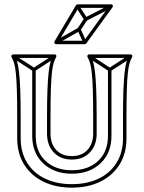

<svg xmlns="http://www.w3.org/2000/svg" viewBox="-20 -838 660 882"><path d="M492 -518H476V-214Q476 -214 476 -214Q476 -214 476 -214Q476 -141 430.5 -98.5Q385 -56 310 -56Q310 -56 310 -56Q310 -56 310 -56Q235 -56 189.5 -98.5Q144 -141 144 -214Q144 -214 144 -214Q144 -214 144 -214V-518H128V-214Q128 -214 128 -214Q128 -214 128 -214Q128 -135 178.5 -87.5Q229 -40 310 -40Q310 -40 310 -40Q310 -40 310 -40Q391 -40 441.5 -87.5Q492 -135 492 -214Q492 -214 492 -214Q492 -214 492 -214ZM44 -587 36 -573 132 -511Q134 -510 136.5 -510Q139 -510 140 -511L235 -573L227 -587L132 -525Q130 -524 136 -524Q142 -524 140 -525ZM393 -587 385 -573 480 -511Q482 -510 484.5 -510Q487 -510 488 -511L584 -573L576 -587L480 -525Q478 -524 484 -524Q490 -524 488 -525ZM310 8Q241 8 188 -17Q135 -42 105 -89.5Q75 -137 75 -203V-299Q75 -377 73 -426.5Q71 -476 67.5 -506Q64 -536 59 -553.5Q54 -571 47 -584L40 -572H231L224 -584Q217 -571 212 -553.5Q207 -536 203.5 -506Q200 -476 198 -426.5Q196 -377 196 -299V-224Q196 -171 227 -138Q258 -105 310 -105Q362 -105 393 -138Q424 -171 424 -224V-299Q424 -377 422 -426.5Q420 -476 416.5 -506Q413 -536 408 -553.5Q403 -571 396 -584L389 -572H580L573 -584Q566 -571 561 -553.5Q556 -536 552.5 -506Q549 -476 547 -426.5Q545 -377 545 -299V-203Q545 -137 515 -89.5Q485 -42 432 -17Q379 8 310 8ZM310 24Q384 24 440.5 -3.5Q497 -31 529 -82Q561 -133 561 -203V-299Q561 -374 562.5 -422.5Q564 -471 567 -500.5Q570 -530 575 -547Q580 -564 587 -576Q589 -581 587 -584.5Q585 -588 580 -588H389Q385 -588 382.5 -584.5Q380 -581 382 -576Q389 -564 394 -547Q399 -530 402 -500.5Q405 -471 406.5 -422.5Q408 -374 408 -299V-224Q408 -178 382 -149.5Q356 -121 310 -121Q264 -121 238 -149.5Q212 -178 212 -224V-299Q212 -374 213.5 -422.5Q215 -471 218 -500.5Q221 -530 226 -547Q231 -564 238 -576Q240 -581 238 -584.5Q236 -588 231 -588H40Q36 -588 33.5 -584.5Q31 -581 33 -576Q40 -564 45 -547Q50 -530 53 -500.5Q56 -471 57.5 -422.5Q59 -374 59 -299V-203Q59 -133 91 -82Q123 -31 179.5 -3.5Q236 24 310 24ZM381 -746 367 -754 336 -707 350 -699ZM342 -814 328 -806 367 -746Q369 -743 372 -742.5Q375 -742 378 -743L495 -803L487 -817L370 -757Q368 -756 375.5 -754Q383 -752 381 -754ZM363 -640 377 -646 350 -706Q349 -710 345.5 -711Q342 -712 339 -710L233 -650L241 -636L347 -696Q350 -698 342.5 -700.5Q335 -703 336 -700ZM244 -639 343 -806 336 -802H491L485 -815L364 -648L370 -651H237ZM230 -647Q228 -643 230.5 -639Q233 -635 237 -635H370Q372 -635 373.5 -636Q375 -637 376 -638L497 -805Q500 -810 498 -814Q496 -818 491 -818H336Q332 -818 329 -814Z"/></svg>

Font: Tilt Prism
Style: Regular
Weight: 400
Version: Version 1.000